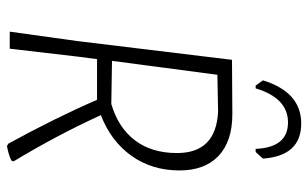

<svg xmlns="http://www.w3.org/2000/svg" viewBox="-187 -691 886 552"><g transform="rotate(90 256.0 -415.0)"><path d="M226 -707 211 -728Q245 -838 335 -838Q428 -838 436 -728L417 -707H408Q404 -800 332 -800Q262 -800 234 -707ZM308 -640Q386 -640 428 -600.5Q470 -561 470 -488Q470 -409 428 -350Q386 -291 311 -262Q369 -135 444 -11L442 -5Q427 3 400 8L393 4Q317 -135 267 -251H150L143 -197L120 0H71L98 -194L152 -639ZM301 -599 195 -597 155 -294 279 -292Q347 -312 383.5 -360Q420 -408 420 -481Q420 -593 301 -599Z"/></g></svg>

Font: Alegreya Sans Light
Style: Italic
Weight: 300
Italic angle: -7°
Designer: Juan Pablo del Peral
Foundry: Huerta Tipografica
Version: Version 2.007